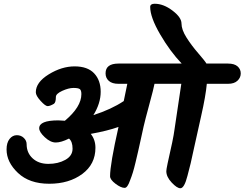

<svg xmlns="http://www.w3.org/2000/svg" viewBox="-20 -1001 1304 1024"><path d="M1196 -662Q1230 -662 1247 -647Q1264 -632 1264 -609.5Q1264 -587 1246.5 -570.5Q1229 -554 1196 -554H1083Q1077 -489 1053 -383Q1029 -277 1016.5 -219Q1004 -161 997 -130.5Q990 -100 980 -64Q963 3 942 3Q924 3 895.5 -27.5Q867 -58 867 -88Q867 -97 874 -130Q905 -265 910 -306Q921 -385 947 -554H804Q800 -531 776.5 -444.5Q753 -358 746 -326.5Q739 -295 730.5 -256Q722 -217 716.5 -193Q711 -169 703 -135.5Q695 -102 688.5 -81Q682 -60 674 -40Q660 1 645 1Q625 1 596 -21Q567 -43 567 -61Q567 -125 612 -324Q553 -303 464 -287Q489 -256 489 -213Q489 -125 418.5 -73Q348 -21 242.5 -21Q137 -21 76 -78.5Q15 -136 15 -204Q15 -240 31 -260Q47 -280 69.5 -280Q92 -280 107 -265.5Q122 -251 122 -232Q122 -186 154 -156.5Q186 -127 238 -127Q290 -127 328.5 -148.5Q367 -170 367 -208Q367 -246 348 -262Q306 -241 277.5 -241Q249 -241 219 -269Q189 -297 189 -317Q189 -359 291 -359Q302 -359 326 -357Q414 -431 414 -499Q414 -519 406 -525.5Q398 -532 372 -532Q346 -532 312 -516.5Q278 -501 278 -484Q278 -454 267 -447Q246 -435 234 -435Q222 -435 196.5 -463Q171 -491 171 -509Q171 -562 240 -604.5Q309 -647 378 -647Q447 -647 482 -610Q517 -573 517 -511.5Q517 -450 478 -387Q574 -418 640 -462Q652 -524 659 -554H612Q578 -554 560.5 -569.5Q543 -585 543 -610Q543 -662 612 -662H949Q887 -727 834 -818Q781 -909 781 -964Q781 -981 805 -981Q852 -981 900 -944.5Q948 -908 948 -875.5Q948 -843 974.5 -801Q1001 -759 1037 -717.5Q1073 -676 1081 -662Z"/></svg>

Font: Kalam
Style: Bold
Weight: 700
Version: Version 2.001;PS 1.0;hotconv 1.0.79;makeotf.lib2.5.61930; tt